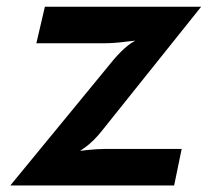

<svg xmlns="http://www.w3.org/2000/svg" viewBox="-20 -566 640 586"><path d="M11.5 0 326.5 -383.5Q348 -409 369 -426Q380 -435 393 -442Q377.5 -440 362 -438.5Q327 -434 298.5 -434H91L117 -545.5H594L292 -168Q266.5 -135.5 239.5 -116Q232 -110.5 224.5 -105.5Q234.5 -106.5 245 -108Q278.5 -111.5 303.5 -111.5H534.5L511.5 0Z"/></svg>

Font: Spline Sans Mono SemiBold
Style: Italic
Weight: 600
Italic angle: -4°
Monospace: yes
Version: Version 1.004